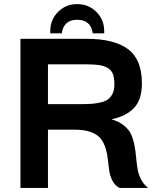

<svg xmlns="http://www.w3.org/2000/svg" viewBox="-20 -920 762 940"><path d="M80.1 -730H404.8Q538.6 -730 606.7 -679.4Q674.8 -628.9 674.8 -512.2Q674.8 -432.1 636 -391.4Q597.2 -350.6 525.9 -335.9Q563.5 -324.7 587.6 -304.9Q611.8 -285.2 622.6 -260.5Q633.3 -235.8 638.4 -208.3Q643.6 -180.7 646.2 -151.1Q648.9 -121.6 653.1 -94.7Q657.2 -67.9 670.2 -42.5Q683.1 -17.1 705.1 0H564.9Q543 -11.7 531 -34.4Q519 -57.1 515.1 -82.8Q511.2 -108.4 508.3 -137.2Q505.4 -166 497.8 -191.9Q490.2 -217.8 474.9 -239Q459.5 -260.3 427 -272.7Q394.5 -285.2 345.2 -285.2H214.8V0H80.1ZM214.8 -605V-410.2H375Q409.2 -410.2 432.6 -412.1Q456.1 -414.1 477.8 -419.9Q499.5 -425.8 512.2 -436.5Q524.9 -447.3 532.5 -464.6Q540 -481.9 540 -506.8Q540 -538.1 532.7 -557.6Q525.4 -577.1 507.3 -587.4Q489.3 -597.7 466.1 -601.3Q442.9 -605 404.8 -605ZM357.9 -899.9Q414.1 -899.9 452.1 -861.6Q490.2 -823.2 490.2 -767.1V-756.8H434.1Q425.3 -823.2 356.9 -823.2Q292.5 -823.2 282.2 -756.8H226.1V-768.1Q226.1 -823.7 264.2 -861.8Q302.2 -899.9 357.9 -899.9Z"/></svg>

Font: Miedinger*
Style: Bold
Weight: 700
Version: Version 001.000